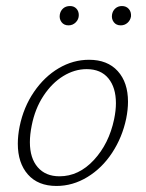

<svg xmlns="http://www.w3.org/2000/svg" viewBox="-20 -612 483 636"><path d="M39 -136Q39 -163 45 -193Q58 -257 92.5 -307.5Q127 -358 174.5 -386Q222 -414 275 -414Q336 -414 370 -376.5Q404 -339 404 -275Q404 -249 398 -219Q385 -157 351.5 -106Q318 -55 269.5 -25.5Q221 4 167 4Q106 4 72.5 -34Q39 -72 39 -136ZM358 -217Q364 -246 364 -270Q364 -322 339 -352.5Q314 -383 267 -383Q227 -383 189.5 -360Q152 -337 124 -294.5Q96 -252 85 -196Q79 -166 79 -141Q79 -88 105 -58Q131 -28 177 -28Q241 -28 291 -82Q341 -136 358 -217ZM178 -563Q180 -576 189 -584Q198 -592 212 -592Q225 -592 233 -583.5Q241 -575 241 -562Q241 -548 231 -538Q221 -528 207 -528Q192 -528 184 -538.5Q176 -549 178 -563ZM351 -563Q353 -576 362 -584Q371 -592 384 -592Q398 -592 406.5 -582.5Q415 -573 414 -558Q412 -545 402.5 -536.5Q393 -528 380 -528Q365 -528 357 -538.5Q349 -549 351 -563Z"/></svg>

Font: Ysabeau Light
Style: Italic
Weight: 300
Italic angle: -12°
Designer: Christian Thalmann (Catharsis Fonts)
Version: Version 0.003